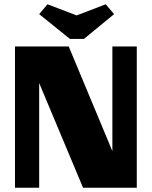

<svg xmlns="http://www.w3.org/2000/svg" viewBox="-20 -877 708 897"><path d="M50 0V-660H301L505 -171V-660H619V0H368L163 -489V0ZM307 -695 163 -811 202 -857 338 -805 474 -857 513 -811 372 -695Z"/></svg>

Font: Sansita ExtraBold
Style: Regular
Weight: 800
Designer: Pablo Cosgaya
Foundry: Omnibus-Type
Version: Version 1.006